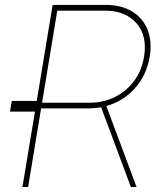

<svg xmlns="http://www.w3.org/2000/svg" viewBox="-20 -747 640 767"><path d="M69.6 0 119.7 -301.1H19.9L27 -343.8H126.8L190.3 -727.3H403.4Q464.5 -727.3 507.3 -701.5Q550.1 -675.8 569.1 -629.1Q588.1 -582.4 578.1 -519.9Q565.3 -445.7 518.5 -393.8Q471.6 -342 404.8 -323.5L525.6 0H502.8L383.9 -318.5Q360.1 -313.9 335.2 -313.9H144.2L92.3 0ZM148.1 -336.6H338.1Q392.8 -336.6 438.7 -359.4Q484.7 -382.1 515.4 -423.3Q546.2 -464.5 555.4 -519.9Q569.2 -604 525.2 -654.3Q481.2 -704.5 399.1 -704.5H208.8Z"/></svg>

Font: Inter Thin  BETA
Style: Italic
Weight: 100
Italic angle: -9.39999°
Designer: Rasmus Andersson
Foundry: rsms
Version: Version 3.011;git-f93a4a705